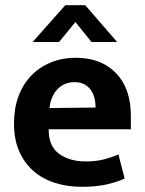

<svg xmlns="http://www.w3.org/2000/svg" viewBox="-20 -710 559 741"><path d="M485 -211H168V-207Q168 -146 208 -116.5Q248 -87 311 -87Q351 -87 381.5 -95Q412 -103 437 -114L461 -21Q434 -8 393 1.5Q352 11 296 11Q242 11 194.5 -3.5Q147 -18 111.5 -48Q76 -78 55 -124Q34 -170 34 -234Q34 -291 51 -337.5Q68 -384 99.5 -417Q131 -450 175 -468.5Q219 -487 273 -487Q370 -487 427.5 -428Q485 -369 485 -263ZM349 -295Q349 -314 344.5 -332Q340 -350 330 -363.5Q320 -377 305 -385Q290 -393 268 -393Q228 -393 202 -366Q176 -339 171 -293ZM432 -548H333L271 -625L208 -548H106L232 -690H309Z"/></svg>

Font: Ek Mukta
Style: Bold
Weight: 700
Designer: Girish Dalvi and Yashodeep Gholap
Foundry: Ek Type
Version: Version 2.538;PS 1.002;hotconv 16.6.51;makeotf.lib2.5.65220;